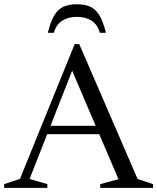

<svg xmlns="http://www.w3.org/2000/svg" viewBox="-28 -908 760 928"><path d="M174.5 -259.5V-300H512.5V-259.5ZM637 -43 712 -18V0H456.5V-18L544.5 -42L307 -598.5H333.5L115 -43L201 -18V0H-8V-18L68.5 -43.5L333 -695H355ZM343.5 -826.5Q302 -826.5 272.8 -808Q243.5 -789.5 232.5 -749.5H203Q216 -803 234 -833Q252 -863 278.2 -875.2Q304.5 -887.5 343.5 -887.5Q382.5 -887.5 408.8 -875.2Q435 -863 453 -833Q471 -803 484 -749.5H454.5Q443.5 -789.5 414.5 -808Q385.5 -826.5 343.5 -826.5Z"/></svg>

Font: Newsreader 36pt
Style: Regular
Weight: 400
Designer: Hugues Gentile
Foundry: Production Type
Version: Version 1.003